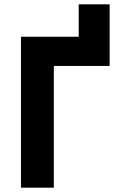

<svg xmlns="http://www.w3.org/2000/svg" viewBox="-20 -868 554 888"><path d="M77 0H229V-563H487V-848H344V-698H77Z"/></svg>

Font: LVC Sans
Style: Bold
Weight: 700
Designer: Mike Abbink, Paul van der Laan, Pieter van Rosmalen
Foundry: Bold Monday
Version: Version 3.0